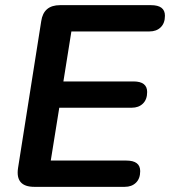

<svg xmlns="http://www.w3.org/2000/svg" viewBox="-20 -725 660 745"><path d="M113 0Q39 0 50 -73L140 -643Q149 -705 213 -705H566Q620 -705 620 -664Q620 -635 603.5 -619Q587 -603 560 -603H257L226 -409H498Q551 -409 551 -368Q551 -339 534.5 -323Q518 -307 491 -307H210L177 -102H470Q524 -102 524 -61Q524 -32 507.5 -16Q491 0 464 0Z"/></svg>

Font: Nunito
Style: Bold Italic
Weight: 700
Italic angle: -9°
Designer: Vernon Adams
Foundry: Vernon Adams
Version: Version 3.601; ttfautohint (v1.8.2.53-6de2)